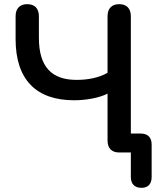

<svg xmlns="http://www.w3.org/2000/svg" viewBox="-20 -733 772 923"><path d="M497 -283V-58C497 -20 517 0 553 0H609V118C609 151 627 170 660 170C692 170 709 151 709 118V-38C709 -73 690 -91 656 -91H609V-655C609 -692 589 -713 553 -713C517 -713 497 -692 497 -655V-383C453 -358 400 -349 348 -349C229 -349 167 -411 167 -551V-655C167 -692 147 -713 111 -713C75 -713 55 -692 55 -655V-545C55 -349 155 -251 336 -251C395 -251 459 -263 497 -283Z"/></svg>

Font: SN Pro Medium
Style: Regular
Weight: 500
Designer: Tobias Whetton
Foundry: Supernotes
Version: Version 1.003;Glyphs 3.3 (3324)